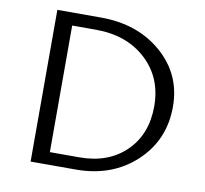

<svg xmlns="http://www.w3.org/2000/svg" viewBox="-75 -739 874 820"><g transform="rotate(10 362.0 -329.0)"><path d="M305 0H109V-658H298Q458 -658 562.5 -567Q667 -476 667 -336Q667 -191 564.5 -95.5Q462 0 305 0ZM588 -324Q588 -448 504 -525.5Q420 -603 286 -603H183V-54H311Q436 -54 512 -128Q588 -202 588 -324Z"/></g></svg>

Font: EauTestSC
Style: Regular
Weight: 400
Designer: Christian Thalmann (Catharsis Fonts)
Version: Version 0.001;PS 000.001;hotconv 1.0.88;makeotf.lib2.5.64775